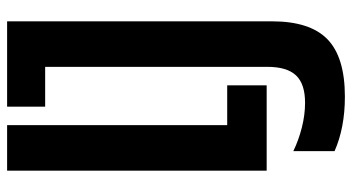

<svg xmlns="http://www.w3.org/2000/svg" viewBox="-245 -525 990 540"><g transform="rotate(-90 250.0 -255.0)"><path d="M40 0V-730H168V-111H280V0ZM248 220Q161 220 95 191V75Q126 90 161.5 99Q197 108 231 108Q284 108 308 82.5Q332 57 332 2V-623H220V-730H460V15Q460 122 409.5 171Q359 220 248 220Z"/></g></svg>

Font: M PLUS 1 Code SemiBold
Style: Regular
Weight: 600
Designer: Coji Morishita
Foundry: UNDERFOREST DESIGN
Version: Version 1.005